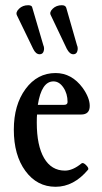

<svg xmlns="http://www.w3.org/2000/svg" viewBox="-20 -705 392 736"><path d="M132 -497Q117 -497 107 -518L45 -646Q39 -658 53 -671.5Q67 -685 88 -685Q103 -685 104 -675L146 -532Q151 -521 147.5 -509Q144 -497 132 -497ZM261 -497Q247 -497 236 -518L175 -646Q168 -658 182 -671.5Q196 -685 217 -685Q231 -685 234 -675L275 -532Q280 -521 276.5 -509Q273 -497 261 -497ZM193 11Q122 11 77.5 -49.5Q33 -110 33 -208Q33 -303 78 -364Q123 -425 193 -425Q255 -425 297 -368Q324 -330 324 -299Q324 -266 291 -266H122Q121 -256 121 -235Q121 -147 149 -99Q177 -51 229 -51Q259 -51 293 -79Q299 -83 310 -72Q321 -61 318 -55Q263 11 193 11ZM185 -393Q139 -393 125 -303H225Q239 -303 239 -314Q239 -346 223 -369.5Q207 -393 185 -393Z"/></svg>

Font: Junicode Cond Medium
Style: Regular
Weight: 500
Width: 3
Designer: Peter S. Baker
Version: Version 2.201